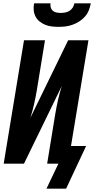

<svg xmlns="http://www.w3.org/2000/svg" viewBox="-20 -975 561 1144"><path d="M329 -815Q308 -815 287.5 -817.5Q267 -820 249 -827.5Q231 -835 216 -847Q201 -859 192 -876Q183 -893 181 -913.5Q179 -934 183 -955H281Q279 -942 282.5 -930Q286 -918 295 -910.5Q304 -903 316.5 -900.5Q329 -898 342 -898Q355 -898 368.5 -900.5Q382 -903 394 -910.5Q406 -918 413.5 -930Q421 -942 423 -955H521Q517 -934 509 -913.5Q501 -893 486 -876Q471 -859 452 -847Q433 -835 412 -827.5Q391 -820 370.5 -817.5Q350 -815 329 -815ZM257 149 328 0H261L309 -294Q316 -336 325.5 -378.5Q335 -421 348 -462L123 0H2L123 -735H248L200 -441Q193 -399 183.5 -356.5Q174 -314 161 -273L386 -735H507L403 -105H493L374 149Z"/></svg>

Font: Iosevka Extrabold
Style: Italic
Weight: 800
Italic angle: -9°
Monospace: yes
Designer: Belleve Invis
Foundry: Belleve Invis
Version: Version 32.5.0; ttfautohint (v1.8.4)